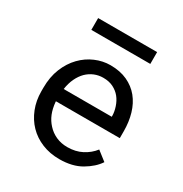

<svg xmlns="http://www.w3.org/2000/svg" viewBox="-168 -844 937 983"><g transform="rotate(30 300.0 -352.5)"><path d="M318.4 9.8Q395.5 9.8 448 -21.2Q500.5 -52.2 526.9 -92.3L471.7 -135.3Q446.8 -103 409.2 -83.5Q371.6 -64 323.2 -64Q286.6 -64 256.3 -77.6Q226.1 -91.3 204.6 -115.2Q183.6 -137.7 171.6 -167Q159.7 -196.3 156.2 -234.9V-238.3H533.7V-278.8Q533.7 -334 519.8 -381.3Q505.9 -428.7 477.5 -463.9Q449.2 -498.5 406.5 -518.3Q363.8 -538.1 306.6 -538.1Q261.2 -538.1 218 -519.5Q174.8 -501 141.1 -466.3Q106.9 -431.2 86.4 -380.6Q65.9 -330.1 65.9 -266.1V-245.6Q65.9 -190.4 84.5 -143.6Q103 -96.7 136.2 -62.5Q169.4 -28.3 216.1 -9.3Q262.7 9.8 318.4 9.8ZM306.6 -463.9Q341.3 -463.9 366.5 -451.2Q391.6 -438.5 408.2 -418Q424.8 -397.5 434.1 -369.4Q443.4 -341.3 443.4 -316.9V-312.5H159.2Q164.6 -349.1 178 -377.2Q191.4 -405.3 210.9 -424.8Q230.5 -443.8 254.9 -453.9Q279.3 -463.9 306.6 -463.9ZM479 -645.5V-715.3H130.4V-645.5Z"/></g></svg>

Font: RobotoMono Nerd Font
Style: Regular
Weight: 400
Monospace: yes
Designer: Google
Version: Version 3.000;Nerd Fonts 3.2.1